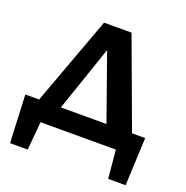

<svg xmlns="http://www.w3.org/2000/svg" viewBox="-144 -791 1062 1096"><g transform="rotate(20 387.0 -243.0)"><path d="M61 0 303 -658H470L713 0H556L346 -593H399L196 0ZM34 172 21 -119H168L141 172ZM59 0 21 -119H749L685 0ZM630 172 603 -119H749L736 172Z"/></g></svg>

Font: Ysabeau Infant ExtraBold
Style: Regular
Weight: 800
Designer: Christian Thalmann (Catharsis Fonts)
Version: Version 2.001;gftools[0.9.30]; featfreeze: ss01,ss02,lnum